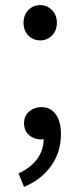

<svg xmlns="http://www.w3.org/2000/svg" viewBox="-20 -550 318 760"><path d="M139.2 -390.1Q111.3 -390.1 92.3 -409.4Q73.2 -428.7 73.2 -460Q73.2 -490.7 92.3 -510.3Q111.3 -529.8 139.2 -529.8Q166 -529.8 185.5 -510.3Q205.1 -490.7 205.1 -460Q205.1 -428.7 185.5 -409.4Q166 -390.1 139.2 -390.1ZM75.2 189.9 53.2 136.2Q99.6 115.7 126 80.8Q152.3 45.9 152.8 1L142.1 2Q115.2 2 95.2 -15.1Q75.2 -32.2 75.2 -62Q75.2 -91.8 95.7 -108.9Q116.2 -126 144 -126Q180.2 -126 200.7 -97.7Q221.2 -69.3 221.2 -19Q221.2 53.2 181.9 107.4Q142.6 161.6 75.2 189.9Z"/></svg>

Font: Source Han Sans CN
Style: Regular
Weight: 400
Designer: Ryoko NISHIZUKA  (kana, bopomofo & ideographs); Paul D. Hunt (Latin, Greek & Cyrillic); Sandoll Communications , Soo-you
Foundry: Adobe
Version: Version 2.004;hotconv 1.0.118;makeotfexe 2.5.65603